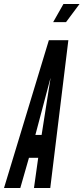

<svg xmlns="http://www.w3.org/2000/svg" viewBox="-62 -935 416 955"><path d="M-42 0H39L82 -150H128L107 0H188L278 -735H181ZM114 -264 187.5 -541 188 -544.5H189L188.5 -541L145 -264ZM202.5 -825H266.5L333.5 -915H253.5Z"/></svg>

Font: League Gothic Condensed Italic
Style: Regular
Weight: 400
Width: 3
Designer: The League of Moveable Type
Version: Version 1.600; ttfautohint (v1.8.3)